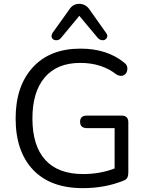

<svg xmlns="http://www.w3.org/2000/svg" viewBox="-20 -966 766 995"><path d="M391 -884 295 -768Q284 -756 269 -757.5Q254 -759 249 -770Q244 -781 252 -795L340 -918Q358 -946 391 -946Q423 -946 443 -918L530 -795Q540 -782 533.5 -770Q527 -758 513.5 -757.5Q500 -757 488 -768ZM409 9Q241 9 151 -86.5Q61 -182 61 -352Q61 -520 150 -617Q239 -714 397 -714Q535 -714 624 -641Q642 -628 640 -606.5Q638 -585 622 -576.5Q606 -568 585 -579Q508 -640 396 -640Q276 -640 212 -565Q148 -490 148 -352Q148 -211 214.5 -137.5Q281 -64 411 -64Q498 -64 574 -93V-302H431Q395 -302 395 -335Q395 -367 431 -367H610Q645 -367 645 -332V-71Q645 -39 623 -31Q526 9 409 9Z"/></svg>

Font: Nunito
Style: Regular
Weight: 400
Designer: Vernon Adams
Foundry: Vernon Adams
Version: Version 3.602